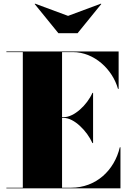

<svg xmlns="http://www.w3.org/2000/svg" viewBox="-20 -1032 710 1052"><path d="M353 -945 172 -1012 170 -1010 300 -850H405L535 -1010L533 -1012ZM486.5 -248H490V-523H486.5C456.5 -456 386 -390 329.5 -390H320V-746.5H379.5C496.5 -746.5 596.5 -652 626.5 -545H630V-750H15V-746.5H105V-3.5H15V0H640V-225H636.5C606.5 -98 506 -3.5 369.5 -3.5H320V-386H329.5C386 -386 456.5 -315 486.5 -248Z"/></svg>

Font: Bodoni* 48pt Fatface
Style: Regular
Weight: 900
Version: Version 2.3